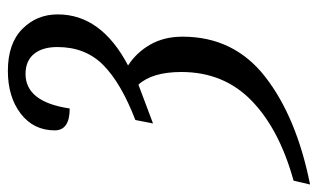

<svg xmlns="http://www.w3.org/2000/svg" viewBox="-264 -404 827 500"><g transform="rotate(-90 150.0 -153.5)"><path d="M-70 197Q64 160 138.5 87.5Q213 15 213 -95Q213 -171 180 -207L79 -169L88 -215Q184 -252 231 -298.5Q278 -345 278 -418Q278 -457 260 -479Q242 -501 208 -501Q135 -501 118 -386Q61 -386 61 -425Q61 -480 104.5 -513.5Q148 -547 216 -547Q287 -547 325 -509.5Q363 -472 363 -417Q363 -304 230 -234Q264 -212 284.5 -176Q305 -140 305 -92Q305 42 200 123.5Q95 205 -80 240Z"/></g></svg>

Font: Noto Serif Cond
Style: Italic
Weight: 400
Width: 3
Italic angle: -12°
Designer: Monotype Design Team
Foundry: Monotype Imaging Inc.
Version: Version 1.001